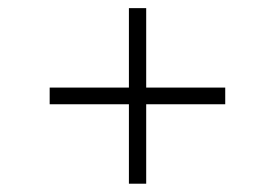

<svg xmlns="http://www.w3.org/2000/svg" viewBox="-20 -520 676 472"><path d="M296.9 -68.4V-500H339.4V-68.4ZM102.1 -263.7V-304.7H533.7V-263.7Z"/></svg>

Font: Inter 17pt ExtraLight
Style: Regular
Weight: 250
Version: Version 4.001;git-66647c0bb